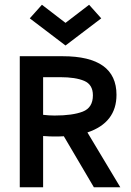

<svg xmlns="http://www.w3.org/2000/svg" viewBox="-20 -786 549 806"><path d="M63 0ZM63 0H161V-215Q191 -213 205 -213Q233 -213 248 -214L374 0H485L347 -230Q469 -271 469 -388Q469 -550 243 -550H63ZM233 -462Q297 -462 333.5 -446.5Q370 -431 370 -386Q370 -334 327.5 -317.5Q285 -301 209 -301Q186 -301 161 -304V-462ZM105 -709 156 -766 255 -690 354 -766 405 -709 255 -595Z"/></svg>

Font: Cambay Devanagari
Style: Regular
Weight: 700
Designer: Pooja Saxena
Foundry: Pooja Saxena
Version: Version 1.095;PS 001.095;hotconv 1.0.70;makeotf.lib2.5.58329